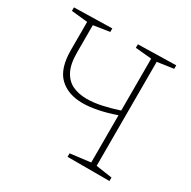

<svg xmlns="http://www.w3.org/2000/svg" viewBox="-155 -844 992 996"><g transform="rotate(30 341.0 -346.5)"><path d="M624 -21V0H373V-21L494 -36V-319Q440 -300 390.5 -290Q341 -280 300 -280Q213 -280 162 -329Q111 -378 111 -489V-657L14 -667V-688L241 -693V-672L145 -657V-494Q145 -424 166 -384Q187 -344 223.5 -327Q260 -310 308 -310Q350 -310 397.5 -320.5Q445 -331 494 -347V-658L397 -667V-688L624 -693V-672L527 -658V-35Z"/></g></svg>

Font: Bitter ExtraLight
Style: Regular
Weight: 200
Designer: Sol Matas, and Bitter project Authors
Foundry: Sol Matas
Version: Version 2.001